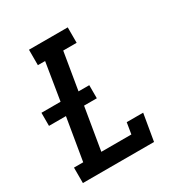

<svg xmlns="http://www.w3.org/2000/svg" viewBox="-171 -863 942 991"><g transform="rotate(-30 300.0 -367.5)"><path d="M38 0V-92H93L135 -343H34V-421H148L184 -643H141V-735H372V-643H292L255 -421H319V-343H243L201 -92H380L391 -159H489L462 0Z"/></g></svg>

Font: Iosevka Etoile SmBdObl
Style: Regular
Weight: 600
Italic angle: -9°
Designer: Belleve Invis
Foundry: Belleve Invis
Version: Version 15.5.2; ttfautohint (v1.8.4)